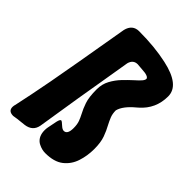

<svg xmlns="http://www.w3.org/2000/svg" viewBox="-266 -839 946 946"><g transform="rotate(45 207.0 -366.0)"><path d="M229 10Q205 10 182 -2L175 -6Q147 -26 147 -68Q147 -79 149 -89L159 -139Q164 -160 171 -160Q176 -160 193 -144Q206 -132 216 -132Q241 -132 241 -176Q241 -202 234.5 -219.5Q228 -237 219 -254Q207 -276 196.5 -306.5Q186 -337 186 -392Q186 -428 202 -457.5Q218 -487 240.5 -510.5Q263 -534 284 -553Q301 -568 312 -580Q323 -592 323 -601Q323 -612 298 -617L289 -618Q274 -620 242 -622Q211 -622 202 -589L176 -433Q160 -344 117 -70Q109 -24 60 -17Q0 -11 -12 -8Q-46 -8 -46 -37L-45 -48L-44 -50Q-24 -141 -2 -258Q19 -370 74 -693Q86 -742 132 -742Q240 -742 326 -723Q460 -694 460 -616Q460 -530 396 -474L388 -467Q336 -424 326 -385Q326 -361 333.5 -342.5Q341 -324 351 -305Q364 -282 375 -251.5Q386 -221 386 -175Q386 -128 372 -85.5Q358 -43 324 -16.5Q290 10 229 10Z"/></g></svg>

Font: Bangerz
Style: Bold
Weight: 700
Designer: vernon adams
Foundry: Vernon Adams
Version: Version 2.10;February 7, 2025;FontCreator 13.0.0.2683 64-bit